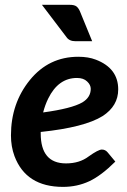

<svg xmlns="http://www.w3.org/2000/svg" viewBox="-20 -750 513 778"><path d="M347.7 -390.1Q347.7 -406.2 333 -419.9Q318.4 -434.1 292 -434.1Q216.3 -434.1 175.3 -350.6Q162.6 -324.7 154.8 -294.4Q270.5 -310.1 313.5 -335Q347.7 -355.5 347.7 -390.1ZM459 -387.7Q459 -320.8 396 -279.8Q322.8 -233.9 145 -215.3V-209Q145 -87.9 247.6 -87.9Q302.2 -87.9 339.4 -116.2Q378.4 -144 392.6 -144Q406.7 -144 416 -132.8L447.3 -95.2Q390.6 -38.6 341.8 -15.6Q292.5 7.3 235.4 7.3Q85.4 7.3 38.6 -117.7Q24.4 -156.2 24.4 -201.2Q24.4 -331.5 101.1 -425.8Q177.7 -520 297.4 -520Q337.9 -520 368.2 -508.3Q459 -473.6 459 -387.7ZM262.2 -730.5Q281.2 -730.5 289.6 -724.1Q297.9 -717.8 303.7 -704.6L353.5 -583H285.6Q260.3 -583 249 -600.1L149.9 -730.5Z"/></svg>

Font: Lato-BoldItalic
Style: Bold Italic
Weight: 700
Italic angle: -7°
Designer: Lukasz Dziedzic
Foundry: tyPoland Lukasz Dziedzic
Version: Version 1.104; Western+Polish opensource